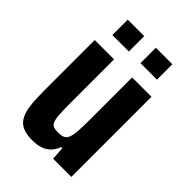

<svg xmlns="http://www.w3.org/2000/svg" viewBox="-205 -768 864 864"><g transform="rotate(45 227.0 -336.0)"><path d="M165 8Q126 8 102.5 -3Q79 -14 66.5 -37Q54 -60 49.5 -95.5Q45 -131 45 -179V-510H168V-227Q168 -183 170 -157Q172 -131 178 -118.5Q184 -106 194.5 -102.5Q205 -99 224 -99Q243 -99 255 -104.5Q267 -110 273 -125.5Q279 -141 281 -170.5Q283 -200 283 -247V-510H406V0H290L286 -63H279Q270 -39 254.5 -23Q239 -7 216.5 0.5Q194 8 165 8ZM85 -582V-680H190V-582ZM264 -582V-680H369V-582Z"/></g></svg>

Font: Saira Condensed
Style: Bold
Weight: 700
Width: 3
Designer: Hector Gatti with collaboration of the Omnibus-Type team
Foundry: Omnibus-Type
Version: Version 1.101